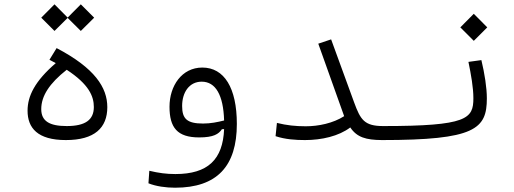

<svg xmlns="http://www.w3.org/2000/svg" viewBox="-20 -648 2384 891"><path d="M285.6 2C418.9 2 478 -54.7 478 -150.9C478 -241.7 419.9 -332 242.7 -424.8L209.5 -370.6C219.7 -365.2 229.5 -359.9 238.8 -355C141.6 -271.5 107.9 -202.1 107.9 -134.3C107.9 -54.2 154.3 2 285.6 2ZM289.6 -324.2C392.6 -256.8 415.5 -201.2 415.5 -151.4C415.5 -91.8 376 -63 289.6 -63C209 -63 171.4 -86.4 171.4 -141.6C171.4 -202.6 209.5 -261.2 289.6 -324.2ZM355 -504.4 417 -565.9 355 -627.9 293.9 -566.4 232.9 -627.9 171.4 -565.9 232.9 -504.4 293.9 -564.9Z M792.5 223.1C987.3 223.1 1079.1 123 1079.1 -72.8C1079.1 -240.2 1020.5 -334.5 918.9 -334.5C823.7 -334.5 766.6 -249.5 766.6 -152.8C766.6 -56.2 802.2 -10.3 904.3 -10.3C971.2 -10.3 994.6 -25.9 1009.8 -48.3L1020 -48.8C1014.2 91.8 945.3 159.7 793.9 159.7C751.5 159.7 716.3 154.8 672.9 144.5L668.9 202.6C704.1 216.8 750 223.1 792.5 223.1ZM1020 -88.9C988.8 -81.1 957.5 -74.7 922.4 -74.7C847.7 -74.7 825.2 -96.7 825.2 -156.2C825.2 -218.8 857.9 -269 916 -269C980.5 -269 1016.6 -207 1020 -88.9Z M1395.5 2C1472.7 2 1552.2 -16.1 1605.5 -56.6C1636.2 -10.7 1678.7 1.5 1752 2C1775.4 2 1790 -4.4 1790 -32.7C1790 -56.2 1782.7 -63 1757.8 -63C1670.9 -63 1652.8 -92.3 1623.5 -172.4L1516.6 -465.3L1457 -445.3L1577.1 -108.9C1525.9 -76.2 1458 -62 1398.9 -62C1351.6 -62 1310.1 -66.4 1265.1 -77.6L1258.8 -16.1C1303.7 -1 1352.1 2 1395.5 2Z M1752 2C2184.6 2 2239.3 -49.3 2239.3 -191.4C2239.3 -241.2 2229 -306.2 2213.9 -369.1L2153.8 -360.8C2166 -301.8 2176.8 -241.2 2176.8 -192.4C2176.8 -97.2 2148.9 -63 1757.8 -63C1747.1 -63 1739.3 -53.7 1739.3 -33.7C1739.3 -9.8 1742.7 2 1752 2ZM2178.7 -458.5 2241.2 -521 2178.7 -584 2116.2 -521Z"/></svg>

Font: Cascadia Mono Light
Style: Regular
Weight: 300
Monospace: yes
Designer: Aaron Bell
Foundry: Saja Typeworks
Version: Version 2404.023